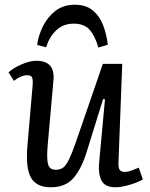

<svg xmlns="http://www.w3.org/2000/svg" viewBox="-20 -778 633 812"><path d="M16 -472Q38 -492 73 -506.5Q108 -521 133 -521Q214 -521 206 -438L181 -156Q177 -102 184 -81Q191 -60 216 -60Q235 -60 247.5 -69.5Q260 -79 272.5 -105Q285 -131 302 -180L415 -508H497L481 -91Q480 -69 486 -60Q492 -51 508 -51Q520 -51 535.5 -56.5Q551 -62 567 -69L584 -19Q562 -6 527 4Q492 14 469 14Q424 14 409.5 -14Q395 -42 399 -88L424 -358L416 -359L348 -140Q326 -67 292 -26.5Q258 14 195 14Q134 14 111 -26.5Q88 -67 96 -162L118 -417Q120 -443 115 -451.5Q110 -460 95 -460Q83 -460 67.5 -453.5Q52 -447 39 -436ZM297 -758Q344 -758 373 -733.5Q402 -709 416.5 -670.5Q431 -632 436 -589L396 -577Q382 -626 359 -652Q336 -678 292 -678Q247 -678 217.5 -649.5Q188 -621 175 -578L137 -588Q142 -627 161.5 -666.5Q181 -706 214.5 -732Q248 -758 297 -758Z"/></svg>

Font: Literata 12pt
Style: Italic
Weight: 400
Italic angle: -2°
Designer: Latin by Veronika Burian and Jose Scaglione. Greek by Irene Vlachou. Cyrillic by Vera Evstafieva
Foundry: TypeTogether
Version: Version 3.002